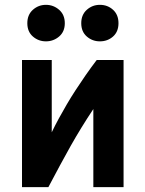

<svg xmlns="http://www.w3.org/2000/svg" viewBox="-20 -774 600 794"><path d="M71 0V-526H194V-227Q208 -256 223.5 -284.5Q239 -313 256 -342Q273 -371 292.5 -401Q312 -431 333.5 -462Q355 -493 380 -526H491V0H366V-323Q340 -284 317 -246.5Q294 -209 272.5 -171Q251 -133 228.5 -91Q206 -49 180 0ZM393 -603Q362 -603 339 -623Q316 -643 316 -678Q316 -713 339 -733.5Q362 -754 393 -754Q425 -754 447.5 -733.5Q470 -713 470 -678Q470 -643 447.5 -623Q425 -603 393 -603ZM170 -603Q139 -603 116 -623Q93 -643 93 -678Q93 -713 116 -733.5Q139 -754 170 -754Q201 -754 224.5 -733.5Q248 -713 248 -678Q248 -643 224.5 -623Q201 -603 170 -603Z"/></svg>

Font: Ubuntu Sans Mono
Style: Regular
Weight: 400
Monospace: yes
Designer: Dalton Maag Ltd
Foundry: Dalton Maag Ltd
Version: Version 1.006